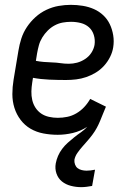

<svg xmlns="http://www.w3.org/2000/svg" viewBox="-20 -548 540 792"><path d="M315 224Q293 224 272 218.5Q251 213 235.5 200.5Q220 188 213 168Q206 148 210 126Q213 110 219.5 95Q226 80 236.5 66Q247 52 260 40.5Q273 29 286 18.5Q299 8 313.5 -2Q328 -12 340 -25Q312 -7 280.5 0.5Q249 8 218 8Q188 8 159 2.5Q130 -3 106 -17Q82 -31 65 -53.5Q48 -76 39.5 -103Q31 -130 31 -159.5Q31 -189 36 -219L56 -339Q60 -364 68 -389Q76 -414 91 -436.5Q106 -459 126.5 -477.5Q147 -496 171.5 -507.5Q196 -519 221.5 -523.5Q247 -528 272 -528Q297 -528 321.5 -524Q346 -520 367.5 -510.5Q389 -501 406 -485Q423 -469 433 -448Q443 -427 447 -402.5Q451 -378 447 -353Q444 -333 434 -313Q424 -293 409 -276.5Q394 -260 375 -248.5Q356 -237 335.5 -230Q315 -223 294 -220.5Q273 -218 252 -218Q218 -218 183 -219.5Q148 -221 116 -227L113 -208Q110 -189 109.5 -171Q109 -153 113 -135.5Q117 -118 126.5 -103.5Q136 -89 150 -79.5Q164 -70 182 -66Q200 -62 218 -62Q238 -62 257.5 -66Q277 -70 295 -80.5Q313 -91 327.5 -106.5Q342 -122 352 -140L417 -108Q411 -94 405 -79Q399 -64 393 -49.5Q387 -35 379.5 -21Q372 -7 362 6.5Q352 20 341.5 32Q331 44 320 56.5Q309 69 299.5 82.5Q290 96 287 111Q286 121 289.5 130.5Q293 140 300 145.5Q307 151 317 153.5Q327 156 337 156Q345 156 353.5 155Q362 154 372 152L360 219Q349 221 337.5 222.5Q326 224 315 224ZM264 -285Q281 -285 298 -289.5Q315 -294 331 -304.5Q347 -315 357 -330.5Q367 -346 370 -363Q373 -384 367 -403.5Q361 -423 347 -435.5Q333 -448 313.5 -453Q294 -458 273 -458Q256 -458 239 -455Q222 -452 206 -443.5Q190 -435 177 -422Q164 -409 154.5 -393.5Q145 -378 140.5 -361.5Q136 -345 133 -328L128 -297Q143 -294 160.5 -292.5Q178 -291 195.5 -290.5Q213 -290 229.5 -287.5Q246 -285 264 -285Z"/></svg>

Font: Iosevka Algr
Style: Italic
Weight: 400
Italic angle: -9°
Monospace: yes
Designer: Belleve Invis
Foundry: Belleve Invis
Version: Version 26.0.2; ttfautohint (v1.8.3)